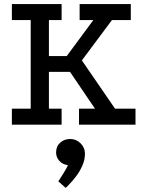

<svg xmlns="http://www.w3.org/2000/svg" viewBox="-20 -609 716 938"><path d="M38 -589H281V-511H219V-335H306L436 -511H369V-589H619V-511H527L380 -314L542 -78H642V0H366V-78H444L322 -258H219V-78H281V0H38V-78H130V-511H38ZM301 309 265 277Q265 277 273 264.5Q281 252 292.5 233.5Q304 215 312 198Q284 194 269 176Q254 158 254 136Q254 106 274 88Q294 70 323 70Q352 70 373.5 91Q395 112 395 142Q395 172 382 201Q369 230 350.5 254Q332 278 317.5 292.5Q303 307 301 309Z"/></svg>

Font: Podkova Medium
Style: Regular
Weight: 500
Designer: Ilya Yudin
Foundry: Cyreal (www.cyreal.org)
Version: Version 2.103